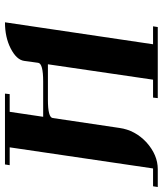

<svg xmlns="http://www.w3.org/2000/svg" viewBox="39 -694 655 773"><g transform="rotate(90 366.5 -307.5)"><path d="M69.8 0 158.2 -596.2H85.9L88.9 -615.2H375L373 -596.2H300.8L238.8 -172.9H381.8Q452.1 -172.9 455.1 -191.9L495.1 -460.9Q503.9 -523.9 553.2 -569.8Q604 -615.2 661.1 -615.2H732.9L730 -596.2H658.2L573.2 -19H645L642.1 0H356.9L358.9 -19H430.2L450.2 -153.8H308.1Q235.8 -153.8 232.9 -133.8L225.1 -77.1Q220.7 -46.4 174.8 -22.9Q129.9 0 69.8 0Z"/></g></svg>

Font: Hjet
Style: Italic
Weight: 400
Designer: T. Christopher White
Version: Version 1.2